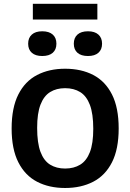

<svg xmlns="http://www.w3.org/2000/svg" viewBox="-20 -954 666 982"><path d="M313 7.5Q231 7.5 169.5 -24.5Q108 -56.5 73.8 -124Q39.5 -191.5 39.5 -297Q39.5 -403 73.8 -470.8Q108 -538.5 169.8 -570.5Q231.5 -602.5 313 -602.5Q395.5 -602.5 457 -570.5Q518.5 -538.5 552.8 -470.8Q587 -403 587 -297Q587 -191.5 552.8 -124Q518.5 -56.5 456.8 -24.5Q395 7.5 313 7.5ZM313 -92Q358 -92 390.2 -111.8Q422.5 -131.5 439.8 -176Q457 -220.5 457 -295Q457 -372 439.8 -417.5Q422.5 -463 390.2 -483Q358 -503 313 -503Q268.5 -503 236.5 -483.2Q204.5 -463.5 187.2 -419Q170 -374.5 170 -300Q170 -223 187 -177.5Q204 -132 236.2 -112Q268.5 -92 313 -92ZM430 -667.5Q395 -667.5 376.2 -684Q357.5 -700.5 357.5 -730.5Q357.5 -760.5 376.2 -777.2Q395 -794 430 -794Q464.5 -794 483.2 -777.2Q502 -760.5 502 -730.5Q502 -700.5 483.2 -684Q464.5 -667.5 430 -667.5ZM196 -667.5Q161.5 -667.5 142.8 -684Q124 -700.5 124 -730.5Q124 -760.5 142.8 -777.2Q161.5 -794 196 -794Q231 -794 249.8 -777.2Q268.5 -760.5 268.5 -730.5Q268.5 -700.5 249.8 -684Q231 -667.5 196 -667.5ZM148 -854V-934.5H478V-854Z"/></svg>

Font: Encode Sans SC SemiCondensed SemiBold
Style: Regular
Weight: 600
Width: 4
Designer: Multiple Designers
Foundry: Impallari Type
Version: Version 3.002